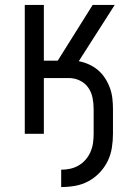

<svg xmlns="http://www.w3.org/2000/svg" viewBox="-20 -540 540 775"><path d="M227 215V145Q246 145 264 141Q282 137 298 127.5Q314 118 326 104Q338 90 345.5 72.5Q353 55 355.5 37Q358 19 358 0V-100Q358 -123 353.5 -145.5Q349 -168 336 -186.5Q323 -205 302 -215Q281 -225 258 -225H157V0H80V-520H157V-295H213L354 -520H443L298 -293Q319 -289 339 -280Q359 -271 375.5 -257Q392 -243 404 -224.5Q416 -206 423.5 -185.5Q431 -165 433.5 -143.5Q436 -122 436 -100V0Q436 28 431.5 56.5Q427 85 414.5 110.5Q402 136 382 157Q362 178 337 191.5Q312 205 284 210Q256 215 227 215Z"/></svg>

Font: Huly
Style: Regular
Weight: 400
Designer: Belleve Invis
Foundry: Belleve Invis
Version: Version 33.2.5; ttfautohint (v1.8.4)